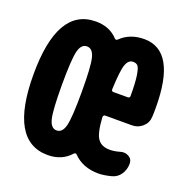

<svg xmlns="http://www.w3.org/2000/svg" viewBox="-103 -625 706 730"><g transform="rotate(20 250.0 -260.0)"><path d="M376 -300.8Q384.8 -300.8 384.8 -308.6Q384.8 -363.3 380.4 -391.1Q376 -418.9 369.6 -426.8Q363.3 -434.6 349.6 -434.6Q331.1 -434.6 322.3 -410.2Q313.5 -385.7 310.5 -308.6Q310.5 -300.8 319.3 -300.8ZM133.3 -124Q141.6 -89.8 165 -89.8Q188.5 -89.8 196.8 -124Q205.1 -158.2 205.1 -260.3Q205.1 -362.3 196.8 -396Q188.5 -429.7 165 -429.7Q141.6 -429.7 133.3 -396Q125 -362.3 125 -260.3Q125 -158.2 133.3 -124ZM360.4 -530.3Q490.2 -530.3 490.2 -299.8Q490.2 -274.4 489.3 -262.7Q488.3 -238.3 470.2 -222.2Q452.1 -206.1 427.7 -206.1H320.3Q312.5 -206.1 311.5 -197.3Q315.4 -132.8 331.1 -111.3Q346.7 -89.8 379.9 -89.8Q399.4 -89.8 421.9 -96.7Q439.5 -101.6 454.6 -92.8Q469.7 -84 469.7 -66.4Q469.7 -42 457 -22.9Q444.3 -3.9 421.9 2Q391.6 9.8 370.1 9.8Q306.6 9.8 267.6 -30.3Q262.7 -35.2 256.8 -29.3Q221.7 9.8 165 9.8Q9.8 9.8 9.8 -260.3Q9.8 -530.3 165 -530.3Q220.7 -530.3 253.9 -494.1Q259.8 -488.3 265.6 -494.1Q302.7 -530.3 360.4 -530.3Z"/></g></svg>

Font: Rounded Mgen+ 1mn bold
Style: Bold
Weight: 700
Designer: [Source Han Sans]
Ryoko NISHIZUKA  (kana & ideographs); Paul D. Hunt (Latin, Greek & Cyrillic); Wenlong ZHANG  (bopomofo
Version: Version 1.059.20150602